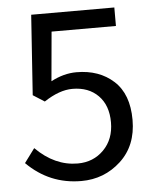

<svg xmlns="http://www.w3.org/2000/svg" viewBox="-49 -680 595 734"><g transform="rotate(-5 248.5 -313.0)"><path d="M25 -75 65 -129Q138 -56 226 -56Q286 -56 326 -96.5Q366 -137 366 -202Q366 -267 329 -304.5Q292 -342 230 -342Q180 -342 121 -303L77 -331L98 -638H417V-567H170L153 -378Q202 -404 251 -404Q338 -404 393.5 -353.5Q449 -303 449 -204Q449 -105 385.5 -46.5Q322 12 234 12Q112 12 25 -75Z"/></g></svg>

Font: RibengUni
Style: Regular
Weight: 400
Designer: (1) Dr. Andrew Glass (Program Manager at Microsoft Corporation)
(2) Bivuti Chakma (Suz Moriz)
(3) Paul D. Hunt (Adobe Co
Foundry: Bivuti Chakma and Jyoti Chakma
Version: Version 1.2020